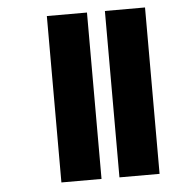

<svg xmlns="http://www.w3.org/2000/svg" viewBox="-48 -668 690 715"><g transform="rotate(-5 297.5 -311.0)"><path d="M370 0V-622H520V0ZM153 0V-622H303V0Z"/></g></svg>

Font: Noto Sans Gurmukhi UI ExtraCondensed Black
Style: Regular
Weight: 900
Width: 2
Designer: Jelle Bosma - Monotype Design Team
Foundry: Monotype Imaging Inc.
Version: Version 2.004; ttfautohint (v1.8.4.7-5d5b)